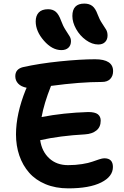

<svg xmlns="http://www.w3.org/2000/svg" viewBox="-20 -1079 691 1066"><path d="M525.9 -832Q491.2 -832 457.3 -856.4Q423.3 -880.9 402.6 -918Q381.8 -955.1 381.8 -990.2Q381.8 -1059.1 448.2 -1059.1Q475.1 -1059.1 492.4 -1045.9Q509.8 -1032.7 522 -999Q532.2 -971.2 546.6 -949.7Q561 -928.2 569.1 -914.6Q577.1 -900.9 577.1 -881.8Q577.1 -859.4 563.5 -845.7Q549.8 -832 525.9 -832ZM320.8 -800.8Q269.5 -800.8 223.9 -853Q178.2 -905.3 178.2 -960Q178.2 -991.7 195.3 -1009.8Q212.4 -1027.8 247.1 -1027.8Q272.9 -1027.8 289.6 -1013.7Q306.2 -999.5 318.8 -964.8Q329.6 -935.1 344 -912.8Q358.4 -890.6 366.2 -877.9Q374 -865.2 374 -850.1Q374 -827.6 359.9 -814.2Q345.7 -800.8 320.8 -800.8ZM358.9 -33.2Q288.6 -33.2 232.9 -56.4Q177.2 -79.6 141.6 -120.4Q106 -161.1 87.4 -215.3Q68.8 -269.5 68.8 -333Q68.8 -446.3 123 -581.1Q124 -582.5 125.5 -586.4Q127 -590.3 127.9 -591.8Q97.2 -597.7 81.1 -614.7Q64.9 -631.8 64.9 -655.8Q64.9 -695.3 106.9 -706.1Q197.8 -726.6 312.7 -738.3Q427.7 -750 507.8 -750Q607.9 -750 607.9 -684.1Q607.9 -657.2 592 -640.6Q576.2 -624 545.9 -624Q424.8 -624 263.2 -602.1Q224.1 -503.9 210.9 -429.2Q331.1 -452.6 469.2 -457Q507.3 -457 523.2 -444.6Q539.1 -432.1 539.1 -409.2Q539.1 -373.5 515.1 -354.5Q491.2 -335.4 452.1 -333Q312.5 -325.2 203.1 -300.8Q212.4 -237.8 253.4 -200Q294.4 -162.1 357.9 -162.1Q399.4 -162.1 435.8 -168Q472.2 -173.8 492.2 -181.2Q512.2 -188.5 530.5 -194.3Q548.8 -200.2 559.1 -200.2Q606.9 -200.2 606.9 -151.9Q606.9 -98.6 541.7 -65.9Q476.6 -33.2 358.9 -33.2Z"/></svg>

Font: Shantell Sans Bouncy
Style: Regular
Weight: 600
Designer: Stephen Nixon, Anya Danilova, Shantell Martin
Foundry: Arrow Type
Version: Version 1.006;[9816181b4]